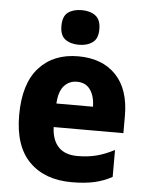

<svg xmlns="http://www.w3.org/2000/svg" viewBox="-55 -812 663 867"><g transform="rotate(5 277.0 -379.0)"><path d="M283 -559Q392 -559 454 -494.5Q516 -430 516 -309V-231H200Q202 -173 231.5 -141.5Q261 -110 318 -110Q365 -110 404 -120Q443 -130 485 -152V-30Q447 -9 404 0.5Q361 10 302 10Q180 10 110 -60.5Q40 -131 40 -271Q40 -414 105.5 -486.5Q171 -559 283 -559ZM287 -444Q252 -444 229 -418.5Q206 -393 203 -338H369Q368 -386 347.5 -415Q327 -444 287 -444ZM281 -768Q319 -768 343 -750Q367 -732 367 -689Q367 -646 342.5 -628.5Q318 -611 281 -611Q243 -611 219 -628.5Q195 -646 195 -689Q195 -733 218.5 -750.5Q242 -768 281 -768Z"/></g></svg>

Font: Noto Sans Armenian SemiCondensed ExtraBold
Style: Regular
Weight: 800
Width: 4
Designer: Monotype Design Team
Foundry: Monotype Imaging Inc.
Version: Version 2.008; ttfautohint (v1.8.4.7-5d5b)